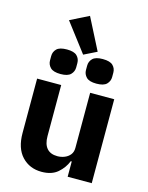

<svg xmlns="http://www.w3.org/2000/svg" viewBox="-140 -1043 879 1140"><g transform="rotate(15 300.0 -472.5)"><path d="M387 -94H381Q364 -51 327.5 -19.5Q291 12 229 12Q155 12 108 -38Q61 -88 61 -182V-516H209V-202Q209 -153 231 -127.5Q253 -102 296 -102Q319 -102 340 -110.5Q361 -119 374 -135.5Q387 -152 387 -177V-516H535V0H387ZM154 -900 268 -957 367 -763 288 -724ZM188 -578Q143 -578 125 -596.5Q107 -615 107 -640V-667Q107 -693 125 -711Q143 -729 188 -729Q232 -729 250 -711Q268 -693 268 -667V-640Q268 -615 250 -596.5Q232 -578 188 -578ZM408 -578Q364 -578 346 -596.5Q328 -615 328 -640V-667Q328 -693 346 -711Q364 -729 408 -729Q453 -729 471 -711Q489 -693 489 -667V-640Q489 -615 471 -596.5Q453 -578 408 -578Z"/></g></svg>

Font: Lilex
Style: Regular
Weight: 400
Monospace: yes
Designer: Mike Abbink, Paul van der Laan, Pieter van Rosmalen, Mikhael Khrustik
Foundry: Mikhael Khrustik
Version: Version 2.510